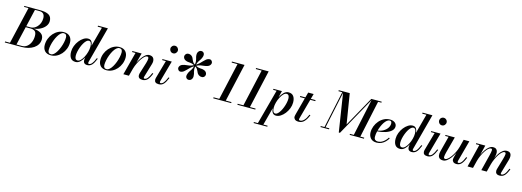

<svg xmlns="http://www.w3.org/2000/svg" viewBox="-40 -2056 9704 3570"><g transform="rotate(15 4812.0 -271.0)"><path d="M278.5 0H-46V-19.5H48.5L214 -730.5H129V-750H424Q548 -750 603.5 -714.5Q659 -679 659 -600Q659 -545.5 624.8 -500.5Q590.5 -455.5 533.5 -425.8Q476.5 -396 408.5 -386Q496.5 -379.5 550.2 -343.2Q604 -307 604 -235Q604 -178.5 577.8 -135Q551.5 -91.5 506.2 -61.2Q461 -31 402.2 -15.5Q343.5 0 278.5 0ZM422.5 -730.5H339L261 -395H348.5Q377 -395 408.5 -409.8Q440 -424.5 467.2 -453.5Q494.5 -482.5 511.8 -524.2Q529 -566 529 -620Q529 -670 504.2 -700.2Q479.5 -730.5 422.5 -730.5ZM350 -375H256L173 -19.5H278.5Q333 -19.5 374.8 -51.8Q416.5 -84 440.2 -138.5Q464 -193 464 -260Q464 -327 433.5 -351Q403 -375 350 -375Z M841.5 10Q763 10 723 -33.5Q683 -77 683 -148.5Q683 -212.5 705.8 -270.5Q728.5 -328.5 768.2 -373.5Q808 -418.5 859 -444.2Q910 -470 966 -470Q1044.5 -470 1085 -425.8Q1125.5 -381.5 1125.5 -310Q1125.5 -246.5 1103 -188.8Q1080.5 -131 1041 -86.2Q1001.5 -41.5 950.2 -15.8Q899 10 841.5 10ZM838 -9.5Q866.5 -9.5 894.2 -34.2Q922 -59 946.2 -100Q970.5 -141 989.2 -190.5Q1008 -240 1018.5 -290Q1029 -340 1029 -382.5Q1029 -414 1014.8 -432Q1000.5 -450 969.5 -450Q941 -450 913.2 -425.2Q885.5 -400.5 861.2 -359.5Q837 -318.5 818.2 -269.2Q799.5 -220 789 -169.8Q778.5 -119.5 778.5 -77Q778.5 -46 792.8 -27.8Q807 -9.5 838 -9.5Z M1702 -154.5Q1668 -68 1631.8 -29Q1595.5 10 1542.5 10Q1502 10 1483 -10Q1464 -30 1464 -63.5Q1464 -68 1464.5 -75.8Q1465 -83.5 1466 -91.5L1471.5 -120Q1444 -66 1404.8 -28Q1365.5 10 1317.5 10Q1250 10 1219.2 -34Q1188.5 -78 1188.5 -152.5Q1188.5 -210 1210 -266.2Q1231.5 -322.5 1267.5 -368.5Q1303.5 -414.5 1347 -442.2Q1390.5 -470 1434.5 -470Q1480 -470 1501.8 -438.5Q1523.5 -407 1527 -357.5L1627 -730.5H1546.5V-750H1737.5L1552 -53Q1550 -45.5 1550 -37.5Q1550 -30.5 1553.8 -24.8Q1557.5 -19 1567.5 -19Q1595.5 -19 1623 -50.5Q1650.5 -82 1683 -161ZM1512 -336Q1512 -381.5 1498.8 -408.5Q1485.5 -435.5 1456 -435.5Q1433 -435.5 1409.8 -413.8Q1386.5 -392 1365.2 -356Q1344 -320 1327.5 -276.8Q1311 -233.5 1301.2 -189.5Q1291.5 -145.5 1291.5 -108.5Q1291.5 -26.5 1346 -26.5Q1376 -26.5 1405.5 -56.2Q1435 -86 1459.2 -133.5Q1483.5 -181 1497.8 -234.5Q1512 -288 1512 -336Z M1912.5 10Q1834 10 1794 -33.5Q1754 -77 1754 -148.5Q1754 -212.5 1776.8 -270.5Q1799.5 -328.5 1839.2 -373.5Q1879 -418.5 1930 -444.2Q1981 -470 2037 -470Q2115.5 -470 2156 -425.8Q2196.5 -381.5 2196.5 -310Q2196.5 -246.5 2174 -188.8Q2151.5 -131 2112 -86.2Q2072.5 -41.5 2021.2 -15.8Q1970 10 1912.5 10ZM1909 -9.5Q1937.5 -9.5 1965.2 -34.2Q1993 -59 2017.2 -100Q2041.5 -141 2060.2 -190.5Q2079 -240 2089.5 -290Q2100 -340 2100 -382.5Q2100 -414 2085.8 -432Q2071.5 -450 2040.5 -450Q2012 -450 1984.2 -425.2Q1956.5 -400.5 1932.2 -359.5Q1908 -318.5 1889.2 -269.2Q1870.5 -220 1860 -169.8Q1849.5 -119.5 1849.5 -77Q1849.5 -46 1863.8 -27.8Q1878 -9.5 1909 -9.5Z M2352 -440.5H2286V-460H2464.5L2414 -268.5Q2439 -321.5 2470.8 -367.2Q2502.5 -413 2538.5 -441.2Q2574.5 -469.5 2612.5 -469.5Q2676.5 -469.5 2698 -425.5Q2719.5 -381.5 2700.5 -319.5L2622.5 -58Q2619 -48 2619 -39.5Q2619 -21.5 2636 -21.5Q2667 -21.5 2694.2 -54.5Q2721.5 -87.5 2751.5 -161L2770.5 -154.5Q2736 -66 2698.2 -28Q2660.5 10 2603.5 10Q2519.5 10 2519.5 -59.5Q2519.5 -70 2521.8 -81.8Q2524 -93.5 2526.5 -101.5L2591.5 -310.5Q2609 -368.5 2608.2 -401Q2607.5 -433.5 2576 -433.5Q2556.5 -433.5 2530.2 -410.2Q2504 -387 2476 -346.8Q2448 -306.5 2423 -254.8Q2398 -203 2381.5 -146.5L2343 0H2236Z M2956.5 -687.5Q2956.5 -717 2977.5 -738.5Q2998.5 -760 3028.5 -760Q3059 -760 3080.2 -738.5Q3101.5 -717 3101.5 -687.5Q3101.5 -658 3080.2 -636.2Q3059 -614.5 3028.5 -614.5Q2998.5 -614.5 2977.5 -636.2Q2956.5 -658 2956.5 -687.5ZM3082 -154.5Q3047.5 -68 3011 -29Q2974.5 10 2917 10Q2873.5 10 2853.5 -8Q2833.5 -26 2833.5 -56Q2833.5 -66.5 2835.2 -76.2Q2837 -86 2839 -94.5L2936.5 -440.5H2865V-460H3045L2932 -54Q2930 -46 2930 -37.5Q2930 -19 2947.5 -19Q2975.5 -19 3002.8 -50.5Q3030 -82 3063 -161Z M3380 -302Q3389 -337 3406.5 -362.8Q3424 -388.5 3441.2 -415.8Q3458.5 -443 3468 -483Q3428 -458 3403 -434.2Q3378 -410.5 3357.2 -388Q3336.5 -365.5 3308.5 -343Q3279.5 -321.5 3248.2 -320.5Q3217 -319.5 3200 -349Q3183 -377 3199.5 -408Q3216 -439 3252 -451Q3286 -463 3317.2 -465.5Q3348.5 -468 3383 -474Q3417.5 -480 3460.5 -502.5Q3430 -518.5 3408.8 -523.5Q3387.5 -528.5 3370.2 -529.2Q3353 -530 3334.8 -532.2Q3316.5 -534.5 3292 -545Q3259 -560 3247.2 -589.8Q3235.5 -619.5 3251.5 -647Q3268.5 -677 3302.5 -680.2Q3336.5 -683.5 3366.5 -663.5Q3388 -646.5 3397.2 -628.5Q3406.5 -610.5 3413 -592Q3419.5 -573.5 3432.2 -554.8Q3445 -536 3474 -517.5Q3479.5 -555.5 3477.5 -580Q3475.5 -604.5 3470 -622.8Q3464.5 -641 3459.8 -659.8Q3455 -678.5 3455 -705.5Q3455 -742.5 3475.8 -767.2Q3496.5 -792 3528.5 -792Q3558.5 -792 3575.8 -768.2Q3593 -744.5 3583 -703Q3574 -668 3556.8 -642.2Q3539.5 -616.5 3522 -589Q3504.5 -561.5 3495 -521.5Q3534.5 -546.5 3559.5 -570.2Q3584.5 -594 3605.2 -617Q3626 -640 3654 -662.5Q3683 -683.5 3714.5 -684.5Q3746 -685.5 3763 -656Q3779.5 -628 3763.2 -597Q3747 -566 3711 -554Q3677 -542 3645.5 -539.2Q3614 -536.5 3579.5 -530.2Q3545 -524 3502 -501.5Q3532.5 -485.5 3553.8 -480.5Q3575 -475.5 3592.2 -475Q3609.5 -474.5 3627.8 -472.2Q3646 -470 3671 -460Q3704 -445.5 3715.5 -415.5Q3727 -385.5 3711.5 -358Q3694 -329 3660.2 -326.8Q3626.5 -324.5 3598 -344Q3576 -361 3566.5 -378.2Q3557 -395.5 3550.2 -413.5Q3543.5 -431.5 3530.5 -449.8Q3517.5 -468 3489 -486.5Q3483.5 -449 3485.5 -424.8Q3487.5 -400.5 3492.8 -382.2Q3498 -364 3502.8 -345.2Q3507.5 -326.5 3507.5 -299.5Q3507.5 -262.5 3486.8 -237.8Q3466 -213 3434.5 -213Q3404.5 -213 3386.5 -237Q3368.5 -261 3380 -302Z M3966.5 -19.5H4077.5L4238 -730.5H4125V-750H4368L4202.5 -19.5H4311.5V0H3966.5Z M4431 -19.5H4542L4702.5 -730.5H4589.5V-750H4832.5L4667 -19.5H4776V0H4431Z M4810.5 230.5H4887.5L5068 -440.5H5001.5V-460H5165L5135.5 -334.5Q5163 -390.5 5203 -430.2Q5243 -470 5292.5 -470Q5359 -470 5390.2 -426Q5421.5 -382 5421.5 -307.5Q5421.5 -250 5399.8 -193.8Q5378 -137.5 5342 -91.5Q5306 -45.5 5262.5 -17.8Q5219 10 5175.5 10Q5128.5 10 5106.8 -23.2Q5085 -56.5 5082.5 -107.5L4992.5 230.5H5074V250H4810.5ZM5097.5 -124Q5097.5 -78.5 5111 -51.5Q5124.5 -24.5 5153.5 -24.5Q5176.5 -24.5 5199.8 -46.2Q5223 -68 5244.2 -104Q5265.5 -140 5282 -183.5Q5298.5 -227 5308.2 -271.5Q5318 -316 5318 -353.5Q5318 -390.5 5304.8 -412Q5291.5 -433.5 5264.5 -433.5Q5234.5 -433.5 5205 -403.8Q5175.5 -374 5151 -326.5Q5126.5 -279 5112 -225.5Q5097.5 -172 5097.5 -124Z M5793 -163Q5759 -78.5 5716 -34.2Q5673 10 5611 10Q5558.5 10 5536.5 -12Q5514.5 -34 5514.5 -60.5Q5514.5 -70.5 5517.8 -86Q5521 -101.5 5525 -116.5L5611.5 -440H5517.5V-460H5617L5644 -560H5749L5721.5 -460H5812.5V-440H5716L5612.5 -61.5Q5611 -56 5609.5 -49.2Q5608 -42.5 5608 -36Q5608 -18 5634.5 -18Q5669 -18 5705.2 -54Q5741.5 -90 5774 -169Z M6030.5 -19.5H6102.5L6254 -730.5H6181V-750H6393L6487 -172L6808 -750H7008V-730.5H6944L6792 -19.5H6867.5V0H6592.5V-19.5H6667L6818.5 -729.5L6408 10H6385.5L6271.5 -721.5L6123 -19.5H6195.5V0H6030.5Z M7055 -93Q7055 -50 7075.2 -32.8Q7095.5 -15.5 7126.5 -15.5Q7181.5 -15.5 7229.5 -50Q7277.5 -84.5 7311.5 -140L7329 -129Q7308 -92.5 7276.8 -60.8Q7245.5 -29 7204 -9.5Q7162.5 10 7110.5 10Q7034 10 6994.5 -35.2Q6955 -80.5 6955 -150Q6955 -209.5 6977 -266.5Q6999 -323.5 7038.5 -369.5Q7078 -415.5 7130.5 -442.8Q7183 -470 7244.5 -470Q7306.5 -470 7341.2 -441Q7376 -412 7376 -370Q7376 -319.5 7333.8 -282.2Q7291.5 -245 7221.8 -223Q7152 -201 7068.5 -195Q7055 -137.5 7055 -93ZM7245.5 -450.5Q7218 -450.5 7192 -429.8Q7166 -409 7143.2 -374.5Q7120.5 -340 7102.5 -297.8Q7084.5 -255.5 7073 -212Q7134 -219.5 7181.8 -247.2Q7229.5 -275 7256.8 -315.8Q7284 -356.5 7284 -402Q7284 -421.5 7275.2 -436Q7266.5 -450.5 7245.5 -450.5Z M7949 -154.5Q7915 -68 7878.8 -29Q7842.5 10 7789.5 10Q7749 10 7730 -10Q7711 -30 7711 -63.5Q7711 -68 7711.5 -75.8Q7712 -83.5 7713 -91.5L7718.5 -120Q7691 -66 7651.8 -28Q7612.5 10 7564.5 10Q7497 10 7466.2 -34Q7435.5 -78 7435.5 -152.5Q7435.5 -210 7457 -266.2Q7478.5 -322.5 7514.5 -368.5Q7550.5 -414.5 7594 -442.2Q7637.5 -470 7681.5 -470Q7727 -470 7748.8 -438.5Q7770.5 -407 7774 -357.5L7874 -730.5H7793.5V-750H7984.5L7799 -53Q7797 -45.5 7797 -37.5Q7797 -30.5 7800.8 -24.8Q7804.5 -19 7814.5 -19Q7842.5 -19 7870 -50.5Q7897.5 -82 7930 -161ZM7759 -336Q7759 -381.5 7745.8 -408.5Q7732.5 -435.5 7703 -435.5Q7680 -435.5 7656.8 -413.8Q7633.5 -392 7612.2 -356Q7591 -320 7574.5 -276.8Q7558 -233.5 7548.2 -189.5Q7538.5 -145.5 7538.5 -108.5Q7538.5 -26.5 7593 -26.5Q7623 -26.5 7652.5 -56.2Q7682 -86 7706.2 -133.5Q7730.5 -181 7744.8 -234.5Q7759 -288 7759 -336Z M8129.5 -687.5Q8129.5 -717 8150.5 -738.5Q8171.5 -760 8201.5 -760Q8232 -760 8253.2 -738.5Q8274.5 -717 8274.5 -687.5Q8274.5 -658 8253.2 -636.2Q8232 -614.5 8201.5 -614.5Q8171.5 -614.5 8150.5 -636.2Q8129.5 -658 8129.5 -687.5ZM8255 -154.5Q8220.5 -68 8184 -29Q8147.5 10 8090 10Q8046.5 10 8026.5 -8Q8006.5 -26 8006.5 -56Q8006.5 -66.5 8008.2 -76.2Q8010 -86 8012 -94.5L8109.5 -440.5H8038V-460H8218L8105 -54Q8103 -46 8103 -37.5Q8103 -19 8120.5 -19Q8148.5 -19 8175.8 -50.5Q8203 -82 8236 -161Z M8493 -460 8410 -150Q8394.5 -91.5 8394.5 -59Q8394.5 -26.5 8426 -26.5Q8445.5 -26.5 8473.2 -49.8Q8501 -73 8530.2 -113.2Q8559.5 -153.5 8585.2 -205.2Q8611 -257 8626.5 -314L8664 -460H8773L8663.5 -54.5Q8661.5 -45.5 8661.5 -36.5Q8661.5 -19.5 8677.5 -19.5Q8706.5 -19.5 8734 -50.8Q8761.5 -82 8794 -161L8813 -154.5Q8779 -68 8742 -29Q8705 10 8650.5 10Q8606.5 10 8585.8 -10.2Q8565 -30.5 8565 -57Q8565 -72.5 8569.5 -91.5L8595 -190.5Q8569.5 -138 8536.5 -92.2Q8503.5 -46.5 8466.2 -18.2Q8429 10 8390 10Q8343.5 10 8320.8 -10.2Q8298 -30.5 8294.2 -64.8Q8290.5 -99 8301 -141L8378.5 -440.5H8313.5V-460Z M9231 0H9126.5L9203.5 -308Q9219 -372.5 9221.2 -404Q9223.5 -435.5 9198 -435.5Q9175 -435.5 9147.5 -412Q9120 -388.5 9093 -347.8Q9066 -307 9042.5 -255.8Q9019 -204.5 9003.5 -149L8966.5 0H8861.5L8970 -440.5H8905V-460H9080L9033 -269Q9057 -323 9088 -368.5Q9119 -414 9155.5 -441.8Q9192 -469.5 9232.5 -469.5Q9273 -469.5 9293.8 -448.8Q9314.5 -428 9318 -394Q9321.5 -360 9311.5 -319.5L9301.5 -279.5Q9324.5 -331.5 9353.8 -374.5Q9383 -417.5 9418 -443.5Q9453 -469.5 9492.5 -469.5Q9537 -469.5 9558.2 -448.8Q9579.5 -428 9581.8 -394Q9584 -360 9572.5 -319.5L9496 -55.5Q9492.5 -43.5 9492.5 -34.5Q9492.5 -18.5 9509.5 -18.5Q9537 -18.5 9565.5 -50Q9594 -81.5 9626 -161L9645 -154.5Q9610.5 -66 9573.8 -28Q9537 10 9480 10Q9436 10 9416.8 -9.8Q9397.5 -29.5 9397.5 -61Q9397.5 -72 9399.8 -83.2Q9402 -94.5 9405 -103.5L9464.5 -308Q9483 -371.5 9483.8 -403.2Q9484.5 -435 9459 -435Q9435.5 -435 9409 -411.2Q9382.5 -387.5 9356 -347Q9329.5 -306.5 9306.5 -255Q9283.5 -203.5 9268.5 -148Z"/></g></svg>

Font: Bodoni* 11pt Medium
Style: Italic
Weight: 500
Italic angle: -13°
Version: Version 2.3